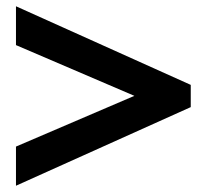

<svg xmlns="http://www.w3.org/2000/svg" viewBox="-20 -632 661 613"><path d="M31 -164 409 -326 31 -488V-612L589 -361V-290L31 -39Z"/></svg>

Font: Pridi SemiBold
Style: Regular
Weight: 600
Designer: Katatrad Team
Foundry: CadsonDemak
Version: Version 1.001